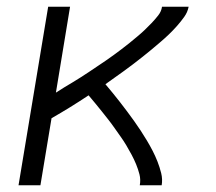

<svg xmlns="http://www.w3.org/2000/svg" viewBox="-20 -550 640 570"><path d="M35 0 123 -530H188L146 -275Q158 -283 170.5 -290.5Q183 -298 195.5 -305.5Q208 -313 220.5 -321Q233 -329 245 -337Q257 -345 269.5 -353.5Q282 -362 294 -370Q306 -378 318 -387Q330 -396 341.5 -404.5Q353 -413 364.5 -422.5Q376 -432 387.5 -441.5Q399 -451 409.5 -461Q420 -471 430 -481.5Q440 -492 449.5 -504Q459 -516 461 -530H540Q537 -514 527 -500Q517 -486 505.5 -473Q494 -460 481.5 -448Q469 -436 456 -425Q443 -414 430 -403Q417 -392 403.5 -381.5Q390 -371 376.5 -360.5Q363 -350 349 -340Q335 -330 321 -320Q307 -310 293 -300Q304 -287 315 -273.5Q326 -260 336.5 -246.5Q347 -233 357.5 -219Q368 -205 378 -191Q388 -177 397.5 -162.5Q407 -148 416 -133Q425 -118 433 -102.5Q441 -87 447.5 -70.5Q454 -54 458.5 -36Q463 -18 460 0H395Q398 -17 394 -32.5Q390 -48 384 -62.5Q378 -77 370.5 -91Q363 -105 355 -118.5Q347 -132 338 -144.5Q329 -157 320 -170Q311 -183 301.5 -195Q292 -207 282.5 -219Q273 -231 263 -243Q253 -255 243 -267Q216 -249 188.5 -232Q161 -215 133 -199L100 0Z"/></svg>

Font: Iosevka Curly LtExObl
Style: Regular
Weight: 300
Width: 7
Italic angle: -9°
Monospace: yes
Designer: Belleve Invis
Foundry: Belleve Invis
Version: Version 11.1.0; ttfautohint (v1.8.3)